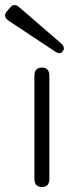

<svg xmlns="http://www.w3.org/2000/svg" viewBox="-47 -750 308 770"><path d="M121 0Q91 0 91 -33V-446Q91 -479 121 -479Q151 -479 151 -446V-33Q151 0 121 0ZM205 -545Q194 -529 173 -544L-14 -668Q-36 -684 -20 -704L-7 -719Q9 -739 29 -722L198 -576Q216 -559 205 -545Z"/></svg>

Font: Shin Retro Maru Gothic Regular
Style: Regular
Weight: 400
Designer: Iose
Foundry: Typographish
Version: Version 1.002